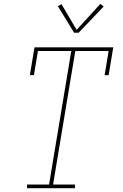

<svg xmlns="http://www.w3.org/2000/svg" viewBox="-20 -982 640 1002"><path d="M121 0V-19H236L352 -716H178L157 -590H136L160 -735H571L547 -590H526L547 -716H373L257 -19H371V0ZM367 -811 282 -950 301 -960 380 -826 504 -962 521 -948 390 -811Z"/></svg>

Font: Iosevka Slab ThExObl
Style: Regular
Weight: 100
Width: 7
Italic angle: -9°
Monospace: yes
Designer: Belleve Invis
Foundry: Belleve Invis
Version: Version 11.1.1; ttfautohint (v1.8.3)